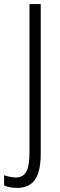

<svg xmlns="http://www.w3.org/2000/svg" viewBox="-67 -734 292 938"><path d="M15 184C95 184 132 135 132 15V-714H77V8C77 93 61 133 10 133C-10 133 -29 128 -47 122V172C-29 180 -8 184 15 184Z"/></svg>

Font: Noto Sans Armenian ExtraCondensed Light
Style: Regular
Weight: 300
Width: 2
Designer: Monotype Design Team
Foundry: Monotype Imaging Inc.
Version: Version 2.008